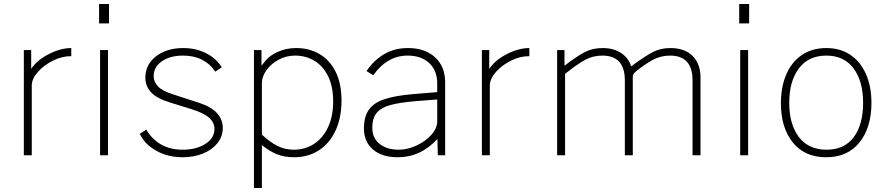

<svg xmlns="http://www.w3.org/2000/svg" viewBox="-20 -782 4464 967"><path d="M100 -530H137V-435Q167 -480 226.5 -510Q286 -540 339 -540V-499Q295 -500 248.5 -477.5Q202 -455 171 -420Q140 -385 140 -351V0H100Z M529 -664H479V-762H529ZM524 0H484V-530H524Z M684 -108 717 -129Q745 -81 791 -54.5Q837 -28 900 -28Q968 -28 1014 -57Q1060 -86 1060 -132Q1060 -166 1032 -190Q1004 -214 942 -233L839 -265Q769 -286 740.5 -317.5Q712 -349 712 -390Q712 -457 766 -498.5Q820 -540 903 -540Q966 -540 1017 -514.5Q1068 -489 1097 -443L1064 -421Q1040 -459 998.5 -480.5Q957 -502 902 -502Q837 -502 795.5 -473.5Q754 -445 754 -398Q754 -370 775.5 -347Q797 -324 851 -307L986 -263Q1044 -244 1073 -212Q1102 -180 1102 -137Q1102 -95 1075.5 -61.5Q1049 -28 1003 -9Q957 10 900 10Q826 10 767.5 -22.5Q709 -55 684 -108Z M1259 -530H1297V-451Q1299 -454 1318.5 -478Q1338 -502 1379.5 -521Q1421 -540 1472 -540Q1537 -540 1589 -510Q1641 -480 1670.5 -420.5Q1700 -361 1700 -275Q1700 -190 1670.5 -125.5Q1641 -61 1587 -25.5Q1533 10 1460 10Q1414 10 1376.5 -4.5Q1339 -19 1299 -51V165H1259ZM1658 -271Q1658 -347 1632 -399Q1606 -451 1562.5 -476.5Q1519 -502 1467 -502Q1420 -502 1381.5 -480.5Q1343 -459 1321 -427Q1299 -395 1299 -364V-104Q1338 -67 1376.5 -47.5Q1415 -28 1459 -28Q1517 -28 1562 -57.5Q1607 -87 1632.5 -142Q1658 -197 1658 -271Z M1813 -135Q1813 -194 1837.5 -229Q1862 -264 1915 -282Q1968 -300 2060 -308L2182 -318V-363Q2182 -427 2141.5 -464.5Q2101 -502 2033 -502Q1930 -502 1860 -403L1826 -424Q1861 -477 1913.5 -508.5Q1966 -540 2035 -540Q2120 -540 2171 -493.5Q2222 -447 2222 -367V0H2185L2183 -82Q2139 -35 2090 -12.5Q2041 10 1983 10Q1904 10 1858.5 -29Q1813 -68 1813 -135ZM2182 -171V-281L2079 -273Q1992 -266 1944.5 -252.5Q1897 -239 1876 -212Q1855 -185 1855 -138Q1855 -87 1891.5 -57.5Q1928 -28 1989 -28Q2032 -28 2077.5 -49Q2123 -70 2152.5 -103Q2182 -136 2182 -171Z M2407 -530H2444V-435Q2474 -480 2533.5 -510Q2593 -540 2646 -540V-499Q2602 -500 2555.5 -477.5Q2509 -455 2478 -420Q2447 -385 2447 -351V0H2407Z M2786 -530H2823V-451Q2887 -500 2926 -520Q2965 -540 3015 -540Q3070 -540 3107.5 -515.5Q3145 -491 3159 -448Q3235 -504 3272.5 -522Q3310 -540 3356 -540Q3429 -540 3468.5 -500Q3508 -460 3508 -393V0H3468V-377Q3468 -502 3355 -502Q3307 -502 3267 -480Q3227 -458 3184 -423Q3174 -415 3170.5 -409Q3167 -403 3167 -393V0H3127V-377Q3127 -502 3014 -502Q2967 -502 2928.5 -481.5Q2890 -461 2826 -410V0H2786Z M3753 -664H3703V-762H3753ZM3748 0H3708V-530H3748Z M3913 -262Q3913 -344 3940 -407Q3967 -470 4018.5 -505Q4070 -540 4142 -540Q4213 -540 4264 -505Q4315 -470 4342 -407.5Q4369 -345 4369 -264Q4369 -140 4309 -65Q4249 10 4141 10Q4033 10 3973 -64.5Q3913 -139 3913 -262ZM4142 -502Q4052 -502 4003.5 -437.5Q3955 -373 3955 -264Q3955 -156 4003.5 -92Q4052 -28 4143 -28Q4233 -28 4280 -91.5Q4327 -155 4327 -264Q4327 -373 4279 -437.5Q4231 -502 4142 -502Z"/></svg>

Font: Morrison Thin
Style: Regular
Weight: 100
Designer: Pablo Impallari, Rodrigo Fuenzalida (Modified by Dan O. Williams)
Version: Version 0.03;June 6, 2019;FontCreator 11.5.0.2425 64-bit; tt